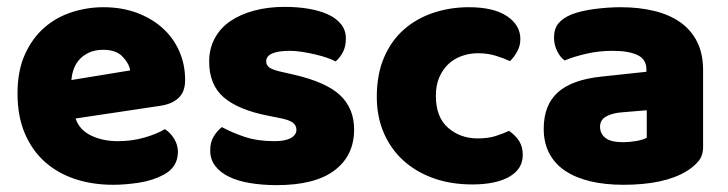

<svg xmlns="http://www.w3.org/2000/svg" viewBox="-20 -522 2119 559"><path d="M309 16Q250 16 199.5 -0.5Q149 -17 111.5 -50Q74 -83 52.5 -133Q31 -183 31 -250Q31 -316 52.5 -363.5Q74 -411 109 -441.5Q144 -472 189 -486.5Q234 -501 281 -501Q334 -501 377.5 -485Q421 -469 452.5 -441Q484 -413 501.5 -374Q519 -335 519 -289Q519 -255 500 -237Q481 -219 447 -214L200 -177Q211 -144 245 -127.5Q279 -111 323 -111Q364 -111 400.5 -121.5Q437 -132 460 -146Q476 -136 487 -118Q498 -100 498 -80Q498 -35 456 -13Q424 4 384 10Q344 16 309 16ZM281 -377Q257 -377 239.5 -369Q222 -361 211 -348.5Q200 -336 194.5 -320.5Q189 -305 188 -289L359 -317Q356 -337 337 -357Q318 -377 281 -377Z M1011 -145Q1011 -69 954 -26Q897 17 786 17Q744 17 708 11Q672 5 646.5 -7.5Q621 -20 606.5 -39Q592 -58 592 -84Q592 -108 602 -124.5Q612 -141 626 -152Q655 -136 692.5 -123.5Q730 -111 779 -111Q810 -111 826.5 -120Q843 -129 843 -144Q843 -158 831 -166Q819 -174 791 -179L761 -185Q674 -202 631.5 -238.5Q589 -275 589 -343Q589 -380 605 -410Q621 -440 650 -460Q679 -480 719.5 -491Q760 -502 809 -502Q846 -502 878.5 -496.5Q911 -491 935 -480Q959 -469 973 -451.5Q987 -434 987 -410Q987 -387 978.5 -370.5Q970 -354 957 -343Q949 -348 933 -353.5Q917 -359 898 -363.5Q879 -368 859.5 -371Q840 -374 824 -374Q791 -374 773 -366.5Q755 -359 755 -343Q755 -332 765 -325Q775 -318 803 -312L834 -305Q930 -283 970.5 -244.5Q1011 -206 1011 -145Z M1372 -367Q1347 -367 1324.5 -359Q1302 -351 1285.5 -335.5Q1269 -320 1259 -297Q1249 -274 1249 -243Q1249 -181 1284.5 -150Q1320 -119 1371 -119Q1401 -119 1423 -126Q1445 -133 1462 -141Q1482 -127 1492 -110.5Q1502 -94 1502 -71Q1502 -30 1463 -7.5Q1424 15 1355 15Q1292 15 1241 -3.5Q1190 -22 1153.5 -55.5Q1117 -89 1097 -136Q1077 -183 1077 -240Q1077 -306 1098.5 -355.5Q1120 -405 1157 -437Q1194 -469 1242.5 -485Q1291 -501 1345 -501Q1417 -501 1456 -475Q1495 -449 1495 -408Q1495 -389 1486 -372.5Q1477 -356 1465 -344Q1448 -352 1424 -359.5Q1400 -367 1372 -367Z M1795 -108Q1812 -108 1832.5 -111.5Q1853 -115 1863 -121V-201L1791 -195Q1763 -193 1745 -183Q1727 -173 1727 -153Q1727 -133 1742.5 -120.5Q1758 -108 1795 -108ZM1787 -501Q1841 -501 1885.5 -490Q1930 -479 1961.5 -456.5Q1993 -434 2010 -399.5Q2027 -365 2027 -318V-94Q2027 -68 2012.5 -51.5Q1998 -35 1978 -23Q1913 16 1795 16Q1742 16 1699.5 6Q1657 -4 1626.5 -24Q1596 -44 1579.5 -75Q1563 -106 1563 -147Q1563 -216 1604 -253Q1645 -290 1731 -299L1862 -313V-320Q1862 -349 1836.5 -361.5Q1811 -374 1763 -374Q1725 -374 1689 -366Q1653 -358 1624 -346Q1611 -355 1602 -373.5Q1593 -392 1593 -412Q1593 -438 1605.5 -453.5Q1618 -469 1644 -480Q1673 -491 1712.5 -496Q1752 -501 1787 -501Z"/></svg>

Font: Baloo Tamma
Style: Regular
Weight: 400
Designer: Divya Kowshik and Ek Type
Foundry: Ek Type
Version: Version 1.007;PS 1.000;hotconv 1.0.88;makeotf.lib2.5.647800